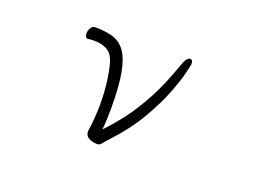

<svg xmlns="http://www.w3.org/2000/svg" viewBox="-83 -677 1165 872"><g transform="rotate(20 500.0 -241.5)"><path d="M237 -422Q231 -422 227.5 -428.5Q224 -435 224 -444Q224 -457 231.5 -470Q239 -483 253 -483Q300 -483 336 -473Q372 -463 396.5 -431Q421 -399 433.5 -335Q446 -271 446 -163Q446 -135 445 -108.5Q444 -82 441 -58Q479 -97 519 -149Q559 -201 599.5 -276Q640 -351 677 -458Q684 -478 692 -487Q700 -496 707 -496Q720 -496 720 -474Q720 -470 710 -429Q700 -388 675 -324Q650 -260 605 -183Q560 -106 489 -30Q469 -8 461 2.5Q453 13 439 13Q435 13 421.5 10.5Q408 8 395.5 -0.5Q383 -9 383 -27Q383 -35 385 -45.5Q387 -56 388 -69Q390 -92 391.5 -114.5Q393 -137 393 -160Q393 -221 385.5 -276Q378 -331 367 -364Q355 -398 329.5 -411Q304 -424 268 -424Q261 -424 253.5 -423.5Q246 -423 238 -422Z"/></g></svg>

Font: Moon Stars Kai HW Light
Style: Regular
Weight: 300
Designer: GuiWonder
Version: Version 1.101